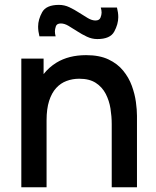

<svg xmlns="http://www.w3.org/2000/svg" viewBox="-20 -786 655 806"><path d="M388.5 -622Q366 -622 344.8 -632Q323.5 -642 304 -654.8Q284.5 -667.5 267.5 -677.5Q250.5 -687.5 235.5 -687.5Q218.5 -687.5 214.5 -675.5Q210.5 -663.5 210.5 -654.5Q210.5 -644.5 213.5 -633.5H145.5Q140 -655 140 -674.5Q140 -704 157 -734.8Q174 -765.5 227.5 -765.5Q250.5 -765.5 271.5 -755.5Q292.5 -745.5 312 -732.8Q331.5 -720 348.8 -710Q366 -700 380.5 -700Q397 -700 401.8 -711.8Q406.5 -723.5 406.5 -733Q406.5 -743 403 -754.5H471Q476.5 -733 476.5 -714Q476.5 -684.5 459.5 -653.2Q442.5 -622 388.5 -622ZM449 0V-265.5Q449 -297 443.8 -330.2Q438.5 -363.5 423.8 -392Q409 -420.5 382.2 -438Q355.5 -455.5 312.5 -455.5Q284.5 -455.5 259.5 -446.2Q234.5 -437 215.8 -416.5Q197 -396 186.2 -362.5Q175.5 -329 175.5 -281V0H69.5V-540H163V-475Q185.5 -503.5 217 -523Q268.5 -554.5 341.5 -554.5Q397.5 -554.5 435.5 -536.5Q473.5 -518.5 497.2 -489.2Q521 -460 533.5 -425.5Q546 -391 550.5 -358Q555 -325 555 -300V0Z"/></svg>

Font: Cns Manrope SemBd
Style: Regular
Weight: 600
Designer: Mikhail Sharanda
Foundry: Mikhail Sharanda
Version: Version 4.504